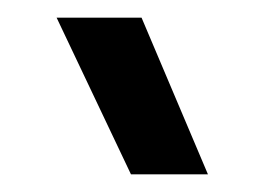

<svg xmlns="http://www.w3.org/2000/svg" viewBox="-20 -719 301 217"><path d="M44 -699H140L215 -522H128Z"/></svg>

Font: Kanit
Style: Regular
Weight: 400
Designer: Katatrad Team
Foundry: Cadson Demak
Version: Version 1.001